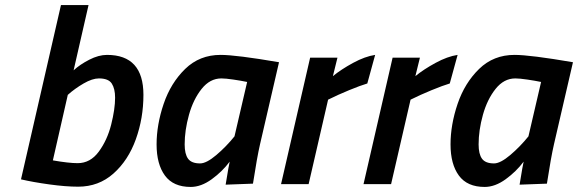

<svg xmlns="http://www.w3.org/2000/svg" viewBox="-20 -728 2285 759"><path d="M63 -19 221 -708H330L271 -450Q296 -473 333 -492Q370 -511 403 -511Q547 -511 547 -353Q547 -261 517 -177.5Q487 -94 428.5 -42Q370 10 289 10Q240 10 175 1Q110 -8 63 -19ZM435 -342Q435 -377 422 -397.5Q409 -418 371 -418Q345 -418 310.5 -398Q276 -378 248 -353L189 -94Q252 -83 287 -83Q337 -83 370.5 -128.5Q404 -174 419.5 -235.5Q435 -297 435 -342Z M599 -157Q599 -235 627 -317.5Q655 -400 712 -455.5Q769 -511 852 -511Q914 -511 1083 -482L1008 -158Q996 -106 980 -2L872 2Q885 -78 888 -89Q859 -50 817 -19.5Q775 11 734 11Q665 11 632 -34Q599 -79 599 -157ZM907 -189 957 -404Q933 -409 902.5 -413.5Q872 -418 855 -418Q810 -418 777 -376.5Q744 -335 727 -274Q710 -213 710 -157Q710 -119 723.5 -100.5Q737 -82 771 -82Q796 -82 835 -115Q874 -148 907 -189Z M1206 -500H1314L1296 -427Q1329 -454 1376 -479.5Q1423 -505 1463 -511L1432 -398Q1405 -390 1360 -371.5Q1315 -353 1277 -334L1200 0H1091Z M1532 -500H1640L1622 -427Q1655 -454 1702 -479.5Q1749 -505 1789 -511L1758 -398Q1731 -390 1686 -371.5Q1641 -353 1603 -334L1526 0H1417Z M1761 -157Q1761 -235 1789 -317.5Q1817 -400 1874 -455.5Q1931 -511 2014 -511Q2076 -511 2245 -482L2170 -158Q2158 -106 2142 -2L2034 2Q2047 -78 2050 -89Q2021 -50 1979 -19.5Q1937 11 1896 11Q1827 11 1794 -34Q1761 -79 1761 -157ZM2069 -189 2119 -404Q2095 -409 2064.5 -413.5Q2034 -418 2017 -418Q1972 -418 1939 -376.5Q1906 -335 1889 -274Q1872 -213 1872 -157Q1872 -119 1885.5 -100.5Q1899 -82 1933 -82Q1958 -82 1997 -115Q2036 -148 2069 -189Z"/></svg>

Font: Cairo SemiBold
Style: Italic
Weight: 600
Italic angle: -13°
Designer: Mohamed Gaber, Accademia di Belle Arti di Urbino and others
Foundry: Kief Type Foundry, Accademia di Belle Arti di Urbino and others
Version: Version 3.011